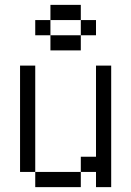

<svg xmlns="http://www.w3.org/2000/svg" viewBox="-20 -770 540 790"><path d="M375 -625V-687.5H312.5V-625H187.5V-562.5H312.5V-625ZM125 -62.5V0H312.5V-62.5ZM125 -62.5V-500H62.5V-62.5ZM375 -62.5V0H437.5Q437.5 0 437.5 -500H375Q375 -500 375 -125H312.5V-62.5ZM187.5 -625V-687.5H125V-625ZM187.5 -687.5H312.5V-750H187.5Z"/></svg>

Font: Unifont
Style: Regular
Weight: 500
Version: Version 15.1.04